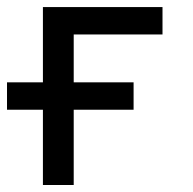

<svg xmlns="http://www.w3.org/2000/svg" viewBox="-20 -528 552 548"><path d="M361.3 -214.8V-293H0Q0 -281.7 0 -267.8Q0 -253.9 0 -240Q0 -226.1 0 -214.8ZM102.5 0H190.4V-429.7H443.8V-507.8H102.5Z"/></svg>

Font: Giphurs
Style: Regular
Weight: 400
Version: Version 2.010